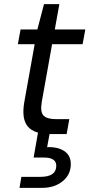

<svg xmlns="http://www.w3.org/2000/svg" viewBox="-20 -646 431 925"><path d="M222 0Q145 0 114 -36.5Q83 -73 97 -154L147 -433H66L79 -504H160L192 -626H266L244 -504H391L378 -433H231L181 -154Q173 -106 190 -89Q207 -72 250 -72H314L301 0ZM74 259 83 206H175Q249 206 251 155Q253 113 192 113H142L163 -7H220L207 63Q260 61 291.5 83Q323 105 321 150Q319 198 280 228.5Q241 259 184 259Z"/></svg>

Font: DM Sans Italic
Style: Regular
Weight: 400
Italic angle: -10°
Designer: Colophon Foundry, Jonny Pinhorn
Foundry: Colophon Foundry
Version: Version 4.004; ttfautohint (v1.8.4.7-5d5b)